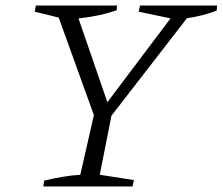

<svg xmlns="http://www.w3.org/2000/svg" viewBox="-20 -671 801 691"><path d="M329 -226 185 -625 188 -641H250L373 -284H352L621 -641H672L671 -629L359 -226ZM136 0 139 -21Q173 -29 205 -34.5Q237 -40 269 -42L323 -279H386L339 -42L462 -23L457 0ZM219 -601 105 -629 109 -651H401L400 -634Q356 -619 311 -611.5Q266 -604 219 -601ZM612 -601 479 -629 484 -651H761L760 -633Q724 -619 687 -611.5Q650 -604 612 -601Z"/></svg>

Font: Piazzolla Thin ExtraLight
Style: Italic
Weight: 250
Italic angle: -11.3°
Version: Version 2.005